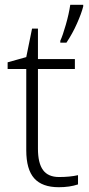

<svg xmlns="http://www.w3.org/2000/svg" viewBox="-20 -780 375 810"><path d="M229 -33.2Q274.9 -33.2 309.1 -41V-2Q273.9 9.8 228 9.8Q157.7 9.8 124.3 -27.8Q90.8 -65.4 90.8 -146V-488.8H12.2V-517.1L90.8 -539.1L115.2 -659.2H140.1V-530.8H295.9V-488.8H140.1V-152.8Q140.1 -91.8 161.6 -62.5Q183.1 -33.2 229 -33.2ZM234.4 -607.9Q244.6 -629.9 257.8 -676Q271 -722.2 276.4 -759.8H331.1V-752.9Q323.7 -723.6 304.9 -681.2Q286.1 -638.7 260.3 -600.1H234.4Z"/></svg>

Font: JBL Sans
Style: Light
Weight: 300
Version: Version 1.10